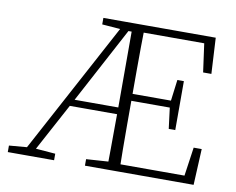

<svg xmlns="http://www.w3.org/2000/svg" viewBox="-75 -772 1069 870"><g transform="rotate(10 460.0 -337.0)"><path d="M468 0Q469 -48 469 -95.5Q469 -143 469.5 -188.5Q470 -234 470 -276V-674H525Q524 -623 523.5 -571.5Q523 -520 523 -466Q523 -412 523 -355V-329Q523 -267 523 -211.5Q523 -156 523.5 -103.5Q524 -51 525 0ZM12 0V-30L107 -38H125L225 -30V0ZM712 -230 699 -333V-353L712 -455H742V-230ZM821 -509 803 -640H497V-674H850L859 -509ZM496 0V-34H819L838 -166H875L867 0ZM333 -644V-674H494V-635H451ZM367 0V-30L487 -38H495V0ZM74 0 436 -674H476L261 -271L115 0ZM239 -255V-286H494V-255ZM497 -326V-358H719V-326Z"/></g></svg>

Font: Source Serif 4 18pt Light
Style: Regular
Weight: 300
Designer: Frank Grießhammer
Foundry: Adobe Systems Incorporated
Version: Version 4.004;hotconv 1.0.116;makeotfexe 2.5.65601